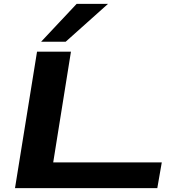

<svg xmlns="http://www.w3.org/2000/svg" viewBox="-20 -965 898 985"><path d="M57 0 170 -700H344L253 -132H810L787 0ZM191 -751 373 -945H534L317 -751Z"/></svg>

Font: Georama ExtraExtended SemiBold
Style: Italic
Weight: 600
Width: 8
Italic angle: -9°
Designer: Jean-Baptiste Levee
Foundry: Production Type
Version: Version 1.000